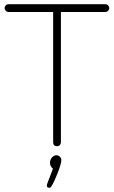

<svg xmlns="http://www.w3.org/2000/svg" viewBox="-20 -690 542 914"><path d="M252 6Q233 6 233 -13V-633H21Q13 -633 7.5 -638.5Q2 -644 2 -651Q2 -659 7.5 -664.5Q13 -670 21 -670H481Q489 -670 494.5 -664.5Q500 -659 500 -651Q500 -644 494.5 -638.5Q489 -633 481 -633H270V-13Q270 -5 265 0.5Q260 6 252 6ZM216 204Q203 204 203 194Q203 189 205 184L232 113Q218 101 218 85Q218 70 227.5 59.5Q237 49 249 49Q258 49 265 56Q272 63 272 72Q272 89 254 135Q228 199 219 203Q217 204 216 204Z"/></svg>

Font: Comic Neue Light
Style: Regular
Weight: 300
Designer: Craig Rozynski
Foundry: Craig Rozynski
Version: Version 2.003